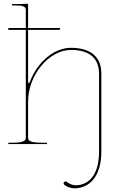

<svg xmlns="http://www.w3.org/2000/svg" viewBox="-20 -782 638 1042"><path d="M306 -630H132.5V-761.5L67.5 -760H45V-752.5H67.5C106 -752.5 120 -746 120 -727.5V-630H26L24 -620H120V-35C120 -20.5 113.5 -7.5 45 -7.5H25V0H235V-7.5H207.5C139 -7.5 132.5 -20.5 132.5 -35V-231C132.5 -376 247 -511 365 -511C466 -511 517.5 -465.5 517.5 -381V40C517.5 179.5 451.5 223.5 390.5 223.5C374 223.5 357 216.5 342.5 205C340.5 203.5 337.5 202.5 335.5 202.5C330.5 202.5 325 208 325 213.5C325 216.5 326.5 219.5 329.5 221.5C343 232 365.5 240 383 240C459.5 240 530 183 530 40V-382.5C530 -473.5 472 -522.5 365 -522.5C271.5 -522.5 183.5 -443.5 144 -342.5C140.5 -333.5 138 -330 136 -330C133.5 -330 132.5 -337 132.5 -345.5V-620H304Z"/></svg>

Font: Znikomit
Style: Regular
Weight: 100
Designer: gluk
Foundry: gluk
Version: Version 0.55